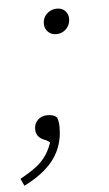

<svg xmlns="http://www.w3.org/2000/svg" viewBox="-48 -492 390 689"><g transform="rotate(-5 146.5 -147.5)"><path d="M12 164 0 138Q35 119 58 101.5Q81 84 96 61.5Q111 39 121 6L125 22L104 8Q87 3 77.5 -7.5Q68 -18 68 -35Q68 -55 81.5 -68Q95 -81 115 -81Q127 -81 135.5 -78.5Q144 -76 150 -70Q152 -65 154 -56Q156 -47 156 -35Q156 11 139 48Q122 85 89.5 113.5Q57 142 12 164ZM174 -368Q155 -368 143.5 -380Q132 -392 132 -408Q132 -423 138.5 -434Q145 -445 157 -452Q169 -459 183 -459Q202 -459 213 -447.5Q224 -436 224 -419Q224 -405 217.5 -393.5Q211 -382 199.5 -375Q188 -368 174 -368Z"/></g></svg>

Font: Source Serif 4 Light
Style: Italic
Weight: 300
Italic angle: -12°
Designer: Frank Grießhammer
Foundry: Adobe Systems Incorporated
Version: Version 4.004;hotconv 1.0.116;makeotfexe 2.5.65601